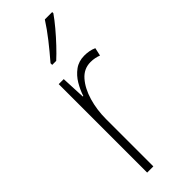

<svg xmlns="http://www.w3.org/2000/svg" viewBox="-254 -788 812 812"><g transform="rotate(-45 152.0 -382.0)"><path d="M238 -538Q252 -538 266 -535.5Q280 -533 293 -527L285 -491Q275 -495 263 -497.5Q251 -500 237 -500Q197 -500 169.5 -468.5Q142 -437 127.5 -387.5Q113 -338 113 -283V0H76V-529H106L111 -420H114Q123 -448 139 -475Q155 -502 179.5 -520Q204 -538 238 -538ZM272 -757Q256 -734 232.5 -706Q209 -678 184 -651.5Q159 -625 138 -606H114V-616Q146 -653 175.5 -690.5Q205 -728 228 -764H272Z"/></g></svg>

Font: Noto Sans Lao Condensed ExtraLight
Style: Regular
Weight: 200
Width: 3
Designer: Monotype Design Team
Foundry: Monotype Imaging Inc.
Version: Version 2.003; ttfautohint (v1.8.4.7-5d5b)